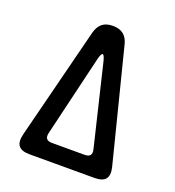

<svg xmlns="http://www.w3.org/2000/svg" viewBox="-134 -846 868 952"><g transform="rotate(20 300.0 -370.0)"><path d="M65 -81 215 -674Q224 -707 244.5 -723.5Q265 -740 300 -740Q335 -740 356 -723.5Q377 -707 385 -674L535 -81Q545 -40 529.5 -20Q514 0 471 0H129Q86 0 70.5 -20Q55 -40 65 -81ZM214 -91H386Q407 -91 415 -101Q423 -111 418 -132L315 -561Q307 -591 299.5 -591Q292 -591 284 -561L182 -132Q177 -111 185 -101Q193 -91 214 -91Z"/></g></svg>

Font: Maple Mono NL Medium
Style: Regular
Weight: 500
Monospace: yes
Designer: subframe7536
Version: Version 7.000